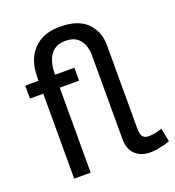

<svg xmlns="http://www.w3.org/2000/svg" viewBox="-135 -847 879 962"><g transform="rotate(-20 304.5 -366.5)"><path d="M394 -103V-553Q394 -579 385 -604.5Q376 -630 354 -647Q332 -664 292 -664Q256 -664 233 -647Q210 -630 199 -600Q188 -570 187 -531V-522H290V-453H187V0H99V-453H28V-522H99V-540Q99 -601 121 -645.5Q143 -690 185.5 -715Q228 -740 291 -740Q387 -740 434.5 -693Q482 -646 482 -572V-135Q482 -92 494 -82Q506 -72 523 -72Q544 -72 563 -76.5Q582 -81 595 -86L609 -14Q595 -8 576 -3.5Q557 1 538.5 4Q520 7 504 7Q453 7 423.5 -22Q394 -51 394 -103Z"/></g></svg>

Font: YasnoRaleway Medium
Style: Regular
Weight: 500
Designer: Matt McInerney, Pablo Impallari, Rodrigo Fuenzalida
Foundry: Matt McInerney, Pablo Impallari, Rodrigo Fuenzalida
Version: Version 4.026